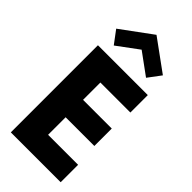

<svg xmlns="http://www.w3.org/2000/svg" viewBox="-350 -1219 1286 1286"><g transform="rotate(45 293.5 -576.0)"><path d="M69.8 -990.2 290 -1151.9 512.2 -990.2 443.8 -898.9 290 -1011.2 138.2 -898.9ZM62 0V-825.2H534.2V-660.2H250V-496.1H522V-331.1H250V-165H534.2V0Z"/></g></svg>

Font: Hussar Preview
Style: Bold
Weight: 700
Foundry: Cannot Into Space Fonts, PlusOne Fonts
Version: Version 2.29RC2 "Millennial"